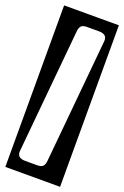

<svg xmlns="http://www.w3.org/2000/svg" viewBox="-179 -756 599 926"><g transform="rotate(20 120.5 -292.5)"><path d="M-20 122V-707H261V122ZM60 62H121.5Q144 62 151.8 52.2Q159.5 42.5 161 26L221 -611Q224 -647 181 -647H119.5Q97 -647 89.2 -637.2Q81.5 -627.5 80 -611L20 26Q17 62 60 62Z"/></g></svg>

Font: Honk Rounded
Style: Regular
Weight: 400
Designer: Noopur Datye & Yesha Goshar
Foundry: Ek Type
Version: Version 1.000